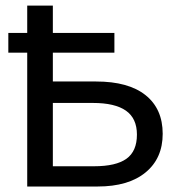

<svg xmlns="http://www.w3.org/2000/svg" viewBox="-20 -679 640 699"><path d="M172.4 -382.3H329.6Q447.8 -382.3 510 -332.5Q572.3 -282.7 572.3 -191.9Q572.3 -102.5 510 -51.3Q447.8 0 335.4 0H79.1V-487.3H10.3V-559.1H79.1V-658.7H172.4V-559.1H396.5V-487.3H172.4ZM478.5 -189Q478.5 -248 438.5 -276.1Q398.4 -304.2 318.4 -304.2H172.4V-73.7H322.3Q402.3 -73.7 440.4 -101.1Q478.5 -128.4 478.5 -189Z"/></svg>

Font: Liberation Mono
Style: Regular
Weight: 400
Monospace: yes
Designer: Steve Matteson
Foundry: Ascender Corporation
Version: Version 2.1.5